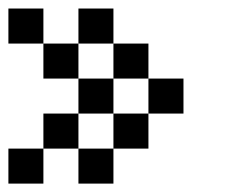

<svg xmlns="http://www.w3.org/2000/svg" viewBox="-20 -687 540 457"><path d="M0 -250V-333.3H83.3V-250ZM0 -583.3V-666.7H83.3V-583.3ZM166.7 -416.7V-333.3H83.3V-416.7ZM166.7 -333.3H250V-250H166.7ZM166.7 -583.3V-500H83.3V-583.3ZM166.7 -500H250V-416.7H166.7ZM166.7 -666.7H250V-583.3H166.7ZM333.3 -416.7V-333.3H250V-416.7ZM333.3 -583.3V-500H250V-583.3ZM333.3 -500H416.7V-416.7H333.3Z"/></svg>

Font: GalmuriMono11 Regular
Style: Regular
Weight: 400
Designer: Lee Minseo (quiple)
Version: Version 2.399;hotconv 1.1.1;makeotfexe 2.6.0 DEVELOPMENT